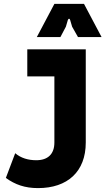

<svg xmlns="http://www.w3.org/2000/svg" viewBox="-20 -953 541 985"><path d="M175 12C326 12 420 -72 420 -222V-700H120V-561H259V-222C259 -162 225 -131 166 -131C125 -131 87 -142 58 -167L10 -40C58 -6 107 12 175 12ZM169 -763H290L318 -816L328 -850C331 -859 338 -859 340 -850L350 -816L380 -763H501L411 -933H259Z"/></svg>

Font: Finlandica
Style: Bold
Weight: 700
Designer: Niklas Ekholm, Juho Hiilivirta, Jaakko Suomalainen
Foundry: Helsinki Type Studio
Version: Version 2.000;Glyphs 3.2 (3202)